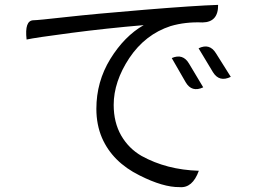

<svg xmlns="http://www.w3.org/2000/svg" viewBox="-20 -737 1040 787"><path d="M89 -575Q80 -653 117 -654Q134 -654 250 -667Q366 -680 573 -697Q780 -714 874 -717Q875 -646 810 -645Q740 -648 679 -630Q575 -596 510 -499Q446 -402 446 -307Q446 -235 477 -181Q508 -128 560 -98Q663 -41 795 -37Q769 35 716 30Q649 31 552 -18Q441 -73 398 -172Q375 -226 375 -291Q375 -402 432 -495Q490 -589 569 -634Q416 -621 271 -602Q126 -583 89 -575ZM684 -499Q730 -519 755 -476L813 -379Q766 -357 741 -400L684 -499ZM794 -539Q839 -561 865 -519L926 -422Q879 -399 853 -441L794 -539Z"/></svg>

Font: Swei Half Moon CJK TC
Style: DemiLight
Weight: 350
Version: Version 2.125